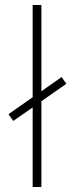

<svg xmlns="http://www.w3.org/2000/svg" viewBox="-20 -750 303 770"><path d="M111 0V-319L33 -265L14 -292L111 -360V-730H146V-384L227 -441L246 -414L146 -344V0Z"/></svg>

Font: Titillium Web
Style: Thin
Weight: 200
Version: Version 1.001;PS 57.000;hotconv 1.0.70;makeotf.lib2.5.55311